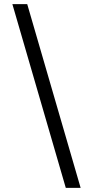

<svg xmlns="http://www.w3.org/2000/svg" viewBox="-20 -760 423 931"><path d="M371 151 112 -740H40L299 151Z"/></svg>

Font: LVC Sans
Style: Regular
Weight: 400
Designer: Mike Abbink, Paul van der Laan, Pieter van Rosmalen
Foundry: Bold Monday
Version: Version 3.0